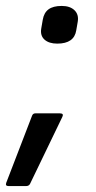

<svg xmlns="http://www.w3.org/2000/svg" viewBox="-58 -496 323 647"><path d="M135 -349Q107 -349 92 -362.5Q77 -376 81 -400L86 -429Q90 -453 105.5 -464.5Q121 -476 150 -476Q178 -476 193 -461.5Q208 -447 204 -423L199 -394Q192 -349 135 -349ZM-29 131Q-41 131 -37 120L50 -106Q53 -114 61 -114H144Q158 -114 152 -102L43 124Q39 131 30 131Z"/></svg>

Font: Sofia Sans Medium
Style: Italic
Weight: 500
Italic angle: -9°
Version: Version 4.101